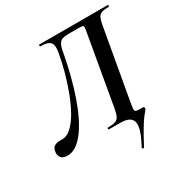

<svg xmlns="http://www.w3.org/2000/svg" viewBox="-203 -770 1061 1108"><g transform="rotate(-30 327.5 -215.5)"><path d="M439 193Q437 195 431.5 193Q426 191 427 187Q451 143 463.5 108Q476 73 473.5 49Q471 25 451 12.5Q431 0 392 0H316Q313 0 313 -6Q313 -12 316 -12Q349 -12 366 -18Q383 -24 391 -40Q399 -56 404 -84L483 -536Q489 -567 489.5 -579Q490 -591 481 -592.5Q472 -594 449 -594H389Q364 -594 348.5 -588.5Q333 -583 324 -566Q315 -549 309 -513Q302 -473 289.5 -419Q277 -365 259.5 -306Q242 -247 219 -190.5Q196 -134 167.5 -88.5Q139 -43 106 -15.5Q73 12 34 12Q4 12 -8 -4.5Q-20 -21 -16 -44Q-12 -69 3.5 -77Q19 -85 36 -85Q41 -85 46 -85Q51 -85 55 -85Q86 -85 115.5 -112Q145 -139 171 -184.5Q197 -230 219 -287.5Q241 -345 258 -406Q275 -467 285 -525Q291 -557 287.5 -576Q284 -595 266.5 -604Q249 -613 213 -613Q210 -613 210 -619Q210 -625 213 -625Q220 -625 254 -625Q288 -625 338.5 -625Q389 -625 444.5 -625Q500 -625 549.5 -625Q599 -625 632 -625Q665 -625 669 -625Q672 -625 672 -619Q672 -613 669 -613Q639 -613 622 -607Q605 -601 597.5 -585Q590 -569 585 -540L503 -77Q497 -43 496.5 -29.5Q496 -16 508 -14Q520 -12 549 -12Q555 -12 557 -8Q559 -4 558 1Q557 6 551 12.5Q545 19 531.5 36.5Q518 54 495.5 91Q473 128 439 193Z"/></g></svg>

Font: Cormorant
Style: Bold Italic
Weight: 700
Italic angle: -10°
Designer: Christian Thalmann (Catharsis Fonts)
Foundry: Catharsis Fonts
Version: Version 4.000